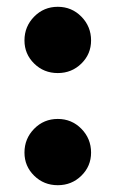

<svg xmlns="http://www.w3.org/2000/svg" viewBox="-20 -529 340 565"><path d="M150 -314Q109 -314 80.5 -342Q52 -370 52 -410Q52 -451 80.5 -480Q109 -509 150 -509Q191 -509 219.5 -480Q248 -451 248 -410Q248 -370 219.5 -342Q191 -314 150 -314ZM150 16Q109 16 80.5 -12Q52 -40 52 -80Q52 -121 80.5 -150Q109 -179 150 -179Q191 -179 219.5 -150Q248 -121 248 -80Q248 -40 219.5 -12Q191 16 150 16Z"/></svg>

Font: Source Serif Pro Black
Style: Regular
Weight: 900
Designer: Frank Grießhammer
Foundry: Adobe Systems Incorporated
Version: Version 3.001;hotconv 1.0.111;makeotfexe 2.5.65597